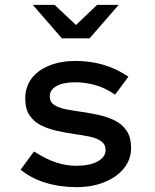

<svg xmlns="http://www.w3.org/2000/svg" viewBox="-20 -761 640 791"><path d="M296 10Q226 10 166.5 -8.5Q107 -27 65 -62L120 -137Q172 -104 213 -91Q254 -78 295 -78Q350 -78 382.5 -96Q415 -114 415 -143Q415 -166 397 -179Q379 -192 350 -198Q321 -204 285.5 -209Q250 -214 214.5 -222Q179 -230 149.5 -244.5Q120 -259 102 -285.5Q84 -312 84 -355Q84 -403 110 -437.5Q136 -472 183.5 -491Q231 -510 292 -510Q350 -510 404.5 -494.5Q459 -479 509 -445L454 -371Q414 -399 372.5 -410.5Q331 -422 289 -422Q241 -422 213 -406.5Q185 -391 185 -364Q185 -341 203 -329Q221 -317 251 -311Q281 -305 317 -300Q353 -295 388.5 -287Q424 -279 454 -264Q484 -249 502 -222Q520 -195 520 -151Q520 -104 490.5 -67.5Q461 -31 410 -10.5Q359 10 296 10ZM235 -603 115 -741H205L293 -658L380 -741H469L349 -603Z"/></svg>

Font: Red Hat Mono SemiBold
Style: Regular
Weight: 600
Monospace: yes
Designer: Pentagram, MCKL
Foundry: Pentagram, MCKL
Version: Version 1.023